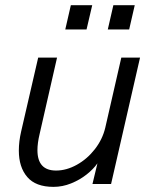

<svg xmlns="http://www.w3.org/2000/svg" viewBox="-20 -710 587 741"><path d="M52.7 -128.9Q52.7 -164.1 61.5 -202.1L127.4 -487.8H200.2L132.8 -192.4Q124.5 -157.7 124.5 -130.4Q124.5 -51.8 196.3 -51.8Q236.3 -51.8 276.4 -74Q316.4 -96.2 345.9 -134Q375.5 -171.9 386.2 -216.8L448.2 -487.8H520.5L408.7 0H336.9L356 -79.6Q340.3 -57.1 314 -36.4Q287.6 -15.6 254.4 -2.2Q221.2 11.2 186.5 11.2Q117.7 11.2 85.2 -26.9Q52.7 -64.9 52.7 -128.9ZM231.9 -596.2 253.4 -689.9H335.9L314 -596.2ZM396 -596.2 417.5 -689.9H500L478.5 -596.2Z"/></svg>

Font: Acari Sans
Style: Italic
Weight: 400
Italic angle: -13°
Designer: Alfredo Marco Pradil and Stefan Peev
Foundry: Hanken Design Co.
Version: Version 1.045;January 11, 2019;FontCreator 11.5.0.2425 64-bi